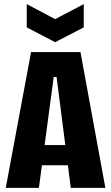

<svg xmlns="http://www.w3.org/2000/svg" viewBox="-20 -913 540 933"><path d="M8 0 131 -660H371L492 0H324L255 -539H241L169 0ZM125 -110V-208H384V-110ZM110 -893 248 -820 387 -893V-780L248 -708L110 -780Z"/></svg>

Font: Bricolage Grotesque Condensed ExtraBold
Style: Regular
Weight: 800
Width: 3
Designer: Mathieu Triay
Foundry: Atelier Triay
Version: Version 1.000;gftools[0.9.30]